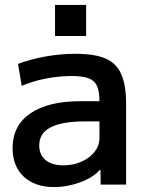

<svg xmlns="http://www.w3.org/2000/svg" viewBox="-20 -748 593 778"><path d="M199 10Q121 10 76 -32.5Q31 -75 31 -148Q31 -239 103 -288.5Q175 -338 308 -338H383Q383 -378 373 -400Q363 -422 338.5 -431Q314 -440 271 -440Q220 -440 167.5 -430Q115 -420 68 -400L53 -489Q103 -508 163.5 -519Q224 -530 285 -530Q363 -530 407.5 -511Q452 -492 471.5 -447Q491 -402 491 -328V0H388L387 -60H385Q358 -29 305.5 -9.5Q253 10 199 10ZM237 -78Q277 -78 310.5 -93Q344 -108 363.5 -133Q383 -158 383 -189V-256H323Q231 -256 185 -232Q139 -208 139 -159Q139 -121 164.5 -99.5Q190 -78 237 -78ZM203 -602V-728H329V-602Z"/></svg>

Font: M PLUS 1 Medium
Style: Regular
Weight: 500
Designer: Coji Morishita
Foundry: UNDERFOREST DESIGN
Version: Version 1.001